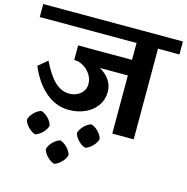

<svg xmlns="http://www.w3.org/2000/svg" viewBox="-148 -758 1113 1142"><g transform="rotate(15 408.0 -187.5)"><path d="M838 -558H706V0H574V-358H402Q442 -335 463 -303Q484 -271 484 -232Q484 -185 458.5 -148Q433 -111 388 -90Q343 -69 287 -69Q209 -69 145 -122Q81 -175 39 -274L95 -321Q135 -239 175.5 -201Q216 -163 264 -163Q305 -163 333 -187Q361 -211 361 -248Q361 -287 333.5 -319.5Q306 -352 264 -363L242 -364V-454H574V-558H-22V-638H838ZM202 51Q196 75 175 96Q154 117 132 123Q110 117 89 96Q68 75 62 51Q68 27 89 6Q110 -15 132 -21Q154 -15 175 6Q196 27 202 51ZM510 51Q504 75 483 96Q462 117 440 123Q418 117 397 96Q376 75 370 51Q376 27 397 6Q418 -15 440 -21Q462 -15 483 6Q504 27 510 51ZM356 191Q350 215 329 236Q308 257 286 263Q264 257 243 236Q222 215 216 191Q222 167 243 146Q264 125 286 119Q308 125 329 146Q350 167 356 191Z"/></g></svg>

Font: AmikoBold
Style: Bold
Weight: 700
Designer: Pablo Impallari, Rodrigo Fuenzalida, Andres Torresi
Foundry: Impallari Type
Version: Version 1.000; ttfautohint (v1.3)